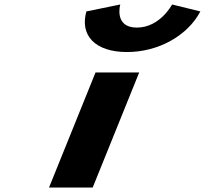

<svg xmlns="http://www.w3.org/2000/svg" viewBox="-20 -836 913 856"><path d="M747.2 -816C747.2 -816 693.5 -713 590.1 -713C486.7 -713 516.2 -816 516.2 -816L365.1 -785C335 -678 404.1 -604 546 -604C687.9 -604 816.8 -678 873.3 -785ZM405.9 -513H600.6L393.3 0H198.6Z"/></svg>

Font: Hussar
Style: BdWideOblFour
Weight: 700
Foundry: Cannot Into Space Fonts
Version: Version 2.00